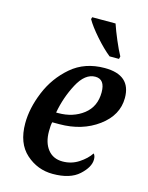

<svg xmlns="http://www.w3.org/2000/svg" viewBox="-117 -839 711 922"><g transform="rotate(15 238.5 -378.0)"><path d="M236 10Q322 10 366 -30Q410 -70 410 -108Q410 -127 401 -136Q382 -107 346 -83.5Q310 -60 266 -60Q219 -60 192.5 -93.5Q166 -127 166 -183Q166 -214 170 -229H205Q318 -229 397.5 -287.5Q477 -346 477 -432Q477 -546 347 -546Q248 -546 181 -488.5Q114 -431 80 -348.5Q46 -266 46 -191Q46 -92 103 -41Q160 10 236 10ZM176 -279Q190 -357 226.5 -425.5Q263 -494 314 -494Q362 -494 362 -429Q362 -358 311 -318.5Q260 -279 186 -279ZM354 -606H401L404 -619Q389 -646 370.5 -689.5Q352 -733 341 -766H225L222 -756Q240 -724 279.5 -679Q319 -634 354 -606Z"/></g></svg>

Font: Noto Serif SemiCondensed Semi
Style: Italic
Weight: 600
Width: 4
Italic angle: -12°
Designer: Monotype Design Team
Foundry: Monotype Imaging Inc.
Version: Version 1.901